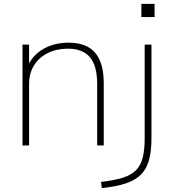

<svg xmlns="http://www.w3.org/2000/svg" viewBox="-20 -750 923 990"><path d="M96 0V-520H130V-426H132Q159 -475 212.5 -502.5Q266 -530 334 -530Q426 -530 470.5 -478Q515 -426 515 -320V0H481V-317Q481 -410 444 -454.5Q407 -499 330 -499Q271 -499 225.5 -476Q180 -453 155 -412Q130 -371 130 -318V0ZM501 188Q569 180 612.5 166.5Q656 153 681 128Q706 103 716 62.5Q726 22 726 -38V-520H761V-38Q761 29 748.5 75Q736 121 707 150Q678 179 629 195.5Q580 212 505 220ZM709 -662V-730H777V-662Z"/></svg>

Font: M PLUS 1 ExtraLight
Style: Regular
Weight: 250
Version: Version 1.001